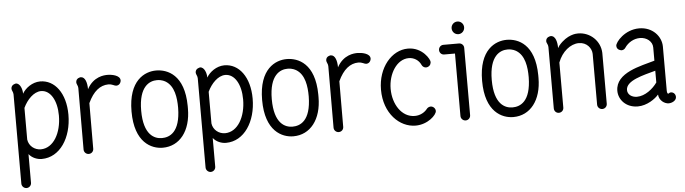

<svg xmlns="http://www.w3.org/2000/svg" viewBox="-55 -997 5227 1466"><g transform="rotate(-5 2559.0 -264.0)"><path d="M269 -502H270C342 -502 390 -420 390 -304C390 -171 328 -60 231 -59C183 -59 140 -92 133 -142V-385C162 -447 214 -501 269 -502ZM132 -494C133 -525 117 -576 84 -576C83 -576 47 -572 47 -539C47 -526 59 -513 59 -495V189C59 209 76 226 96 226C117 226 133 209 133 189V-31C157 0 197 15 231 15C371 15 463 -128 463 -304C463 -470 381 -576 270 -576H268C209 -575 156 -536 132 -494Z M629 -485C629 -534 616 -581 581 -581C579 -581 544 -578 544 -544C544 -531 556 -518 556 -501L555 -29C555 -8 572 8 592 8C613 8 629 -8 629 -29L630 -378C671 -467 724 -507 786 -508H789C817 -507 833 -493 846 -493C876 -493 883 -522 883 -530C883 -571 817 -581 786 -581C761 -581 679 -578 629 -485Z M945 -286C945 -47 1073 10 1159 10C1289 10 1376 -100 1376 -271V-272C1376 -273 1376 -282 1376 -292C1374 -530 1246 -582 1159 -582C1073 -582 945 -526 945 -286ZM1159 -508C1199 -508 1220 -493 1226 -490C1290 -450 1302 -362 1302 -284C1302 -284 1302 -283 1302 -283C1300 -94 1216 -64 1159 -64C1103 -64 1019 -98 1019 -286C1019 -473 1103 -508 1159 -508Z M1681 -502H1682C1754 -502 1802 -420 1802 -304C1802 -171 1740 -60 1643 -59C1595 -59 1552 -92 1545 -142V-385C1574 -447 1626 -501 1681 -502ZM1544 -494C1545 -525 1529 -576 1496 -576C1495 -576 1459 -572 1459 -539C1459 -526 1471 -513 1471 -495V189C1471 209 1488 226 1508 226C1529 226 1545 209 1545 189V-31C1569 0 1609 15 1643 15C1783 15 1875 -128 1875 -304C1875 -470 1793 -576 1682 -576H1680C1621 -575 1568 -536 1544 -494Z M1946 -286C1946 -47 2074 10 2160 10C2290 10 2377 -100 2377 -271V-272C2377 -273 2377 -282 2377 -292C2375 -530 2247 -582 2160 -582C2074 -582 1946 -526 1946 -286ZM2160 -508C2200 -508 2221 -493 2227 -490C2291 -450 2303 -362 2303 -284C2303 -284 2303 -283 2303 -283C2301 -94 2217 -64 2160 -64C2104 -64 2020 -98 2020 -286C2020 -473 2104 -508 2160 -508Z M2545 -485C2545 -534 2532 -581 2497 -581C2495 -581 2460 -578 2460 -544C2460 -531 2472 -518 2472 -501L2471 -29C2471 -8 2488 8 2508 8C2529 8 2545 -8 2545 -29L2546 -378C2587 -467 2640 -507 2702 -508H2705C2733 -507 2749 -493 2762 -493C2792 -493 2799 -522 2799 -530C2799 -571 2733 -581 2702 -581C2677 -581 2595 -578 2545 -485Z M3260 -88C3260 -109 3242 -125 3223 -125C3206 -125 3196 -113 3194 -111C3175 -86 3141 -64 3097 -64C2997 -64 2931 -168 2931 -286C2931 -401 2997 -508 3089 -508C3128 -508 3165 -486 3182 -448C3190 -430 3211 -420 3230 -429C3252 -438 3252 -459 3253 -463C3256 -481 3201 -581 3089 -581C2964 -581 2857 -455 2857 -286C2857 -103 2975 10 3097 10C3191 10 3260 -58 3260 -88Z M3531 -706C3531 -732 3510 -754 3483 -754C3456 -754 3435 -732 3435 -706C3435 -679 3456 -657 3483 -657C3510 -657 3531 -679 3531 -706ZM3518 -549C3518 -571 3500 -586 3481 -586H3361C3341 -586 3325 -569 3325 -549C3325 -528 3341 -512 3361 -512H3444V-33C3444 -13 3461 4 3481 4C3502 4 3518 -13 3518 -33Z M3632 -286C3632 -47 3760 10 3846 10C3976 10 4063 -100 4063 -271V-272C4063 -273 4063 -282 4063 -292C4061 -530 3933 -582 3846 -582C3760 -582 3632 -526 3632 -286ZM3846 -508C3886 -508 3907 -493 3913 -490C3977 -450 3989 -362 3989 -284C3989 -284 3989 -283 3989 -283C3987 -94 3903 -64 3846 -64C3790 -64 3706 -98 3706 -286C3706 -473 3790 -508 3846 -508Z M4159 -500V-29C4159 -8 4175 8 4195 8C4216 8 4232 -8 4232 -29V-374C4262 -455 4328 -509 4393 -509C4454 -509 4490 -461 4491 -418V-29C4491 -8 4508 8 4528 8C4548 8 4565 -8 4565 -29V-419C4562 -510 4487 -583 4393 -583C4378 -583 4310 -582 4244 -504L4232 -485C4232 -528 4222 -581 4183 -581C4182 -581 4146 -578 4146 -544C4146 -531 4159 -519 4159 -500Z M4956 -248V-158C4923 -111 4862 -62 4800 -62C4760 -62 4728 -85 4728 -120C4728 -193 4862 -222 4956 -248ZM4676 -463C4676 -429 4713 -426 4713 -426C4725 -426 4737 -432 4743 -442C4770 -482 4814 -507 4861 -507C4912 -507 4956 -473 4956 -426V-325C4852 -294 4654 -261 4654 -120C4654 -53 4709 12 4800 12C4871 12 4935 -34 4961 -65C4964 -18 5006 9 5037 9C5061 9 5096 -6 5096 -36C5096 -51 5085 -73 5059 -73C5049 -73 5041 -62 5037 -65C5037 -66 5030 -70 5030 -87V-426C5030 -505 4964 -581 4861 -581C4750 -581 4676 -491 4676 -463Z"/></g></svg>

Font: LS
Style: Regular
Weight: 400
Designer: BSozoo
Foundry: BSozoo
Version: Version 001.000